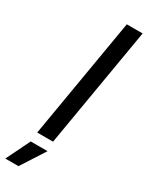

<svg xmlns="http://www.w3.org/2000/svg" viewBox="-290 -759 768 998"><g transform="rotate(30 94.5 -260.0)"><path d="M146 -720H241L119 0H24ZM18 57H119L27 200H-52Z"/></g></svg>

Font: Oak Sans Medium
Style: Italic
Weight: 500
Italic angle: -9.49998°
Foundry: Erik Kennedy, Walven
Version: Version 1.000